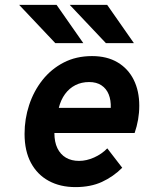

<svg xmlns="http://www.w3.org/2000/svg" viewBox="-20 -752 589 784"><path d="M288.1 12Q225.7 12 179.1 -13.4Q132.4 -38.7 106.3 -87.2Q80.3 -135.7 80.3 -205.4Q80.3 -266.4 99 -323.2Q117.7 -380 153.3 -425.1Q189 -470.2 240 -496.6Q291 -523 355.7 -523Q417 -523 460.1 -497.4Q503.3 -471.8 526 -426.2Q548.7 -380.6 548.7 -320.4Q548.7 -291.6 543.9 -263.8Q539 -235.9 529.7 -208.8H202.1Q202.1 -172.2 214.4 -146.8Q226.7 -121.5 249.2 -108.2Q271.8 -95 302.9 -95Q333 -95 364.2 -108.9Q395.4 -122.8 418.1 -146.2L479.1 -67Q442.5 -30.5 396.2 -9.2Q350 12 288.1 12ZM220.1 -311.6H432.3Q433.4 -343 423.9 -366.6Q414.3 -390.3 394.2 -403.6Q374.1 -417 344.1 -417Q312.8 -417 287.8 -404.3Q262.8 -391.6 245.5 -367.9Q228.2 -344.2 220.1 -311.6ZM205.7 -576 58.3 -732H211.1L320.1 -576ZM412.3 -576 264.9 -732H417.7L526.7 -576Z"/></svg>

Font: Overpass
Style: Italic
Weight: 400
Italic angle: -10°
Designer: Delve Withrington, Dave Bailey, Thomas Jockin
Foundry: Delve Fonts LLC
Version: Version 4.000